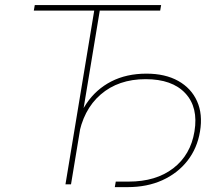

<svg xmlns="http://www.w3.org/2000/svg" viewBox="-20 -748 886 779"><path d="M117.2 -705.1 121.1 -727.5H633.8L629.9 -705.1H384.8L268.1 0H245.6L362.3 -705.1ZM445.8 11.2 449.7 -11.2H502Q612.8 -11.2 683.1 -65.4Q753.4 -119.6 769 -214.8Q785.2 -312.5 731.9 -369.6Q678.7 -426.8 570.8 -426.8Q460.4 -426.8 388.4 -364.5Q316.4 -302.2 297.9 -189.9H278.3Q291.5 -269.5 330.6 -327.6Q369.6 -385.7 431.4 -417.5Q493.2 -449.2 574.2 -449.2Q650.4 -449.2 703.1 -419.7Q755.9 -390.1 779.5 -337.4Q803.2 -284.7 791.5 -214.8Q780.3 -146.5 740.5 -95.7Q700.7 -44.9 638.7 -16.8Q576.7 11.2 498 11.2Z"/></svg>

Font: Inter 24pt Thin
Style: Italic
Weight: 250
Italic angle: -9.3988°
Version: Version 4.001;git-66647c0bb